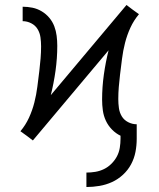

<svg xmlns="http://www.w3.org/2000/svg" viewBox="-20 -557 640 771"><path d="M327 194V136Q345 136 363 133Q381 130 397.5 122Q414 114 427.5 100.5Q441 87 449.5 71Q458 55 461 36.5Q464 18 464 0V-12Q445 -21 429.5 -37Q414 -53 405 -72.5Q396 -92 393 -113.5Q390 -135 390 -157Q390 -207 397 -257Q404 -307 416 -355L112 7L87 -12L62 -30Q83 -55 96.5 -84.5Q110 -114 118 -145.5Q126 -177 130 -209Q134 -241 138 -273Q141 -298 143 -322.5Q145 -347 145 -371Q145 -389 142.5 -407Q140 -425 131 -440Q122 -455 105.5 -463.5Q89 -472 71 -472V-530Q91 -530 110.5 -526Q130 -522 147.5 -511.5Q165 -501 178 -485.5Q191 -470 198 -451.5Q205 -433 207.5 -413Q210 -393 210 -373Q210 -323 203 -273Q196 -223 184 -175L488 -537L513 -518L538 -500Q517 -475 503.5 -445.5Q490 -416 482 -384.5Q474 -353 470 -321Q466 -289 462 -257Q459 -232 457 -207.5Q455 -183 455 -159Q455 -141 457.5 -123Q460 -105 469 -90Q478 -75 494.5 -66.5Q511 -58 529 -58V0Q529 27 524 53Q519 79 506.5 102.5Q494 126 474 144.5Q454 163 430 174Q406 185 379.5 189.5Q353 194 327 194Z"/></svg>

Font: Iosevka Curly Light Extended
Style: Regular
Weight: 300
Width: 7
Monospace: yes
Designer: Belleve Invis
Foundry: Belleve Invis
Version: Version 11.1.0; ttfautohint (v1.8.3)